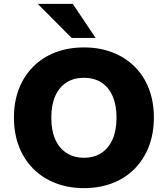

<svg xmlns="http://www.w3.org/2000/svg" viewBox="-20 -961 867 992"><path d="M414 11Q333 11 266.5 -15Q200 -41 152 -89Q104 -137 78 -204Q52 -271 52 -354Q52 -436 78 -502.5Q104 -569 152 -617Q200 -665 266.5 -690.5Q333 -716 414 -716Q494 -716 560.5 -690.5Q627 -665 675 -617.5Q723 -570 749 -503Q775 -436 775 -354Q775 -271 749 -204Q723 -137 675 -88.5Q627 -40 560.5 -14.5Q494 11 414 11ZM414 -146Q467 -146 504.5 -171Q542 -196 562 -242Q582 -288 582 -353Q582 -418 562 -464Q542 -510 504.5 -534.5Q467 -559 413 -559Q361 -559 323 -534.5Q285 -510 265 -464Q245 -418 245 -353Q245 -288 265 -242Q285 -196 323 -171Q361 -146 414 -146ZM350 -765 175 -941H356L474 -765Z"/></svg>

Font: Nunito Sans 10pt Black
Style: Regular
Weight: 900
Designer: Vernon Adams
Foundry: Vernon Adams
Version: Version 3.101;gftools[0.9.27]